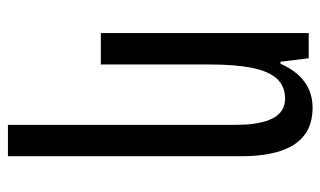

<svg xmlns="http://www.w3.org/2000/svg" viewBox="-186 -402 827 496"><g transform="rotate(90 228.0 -153.5)"><path d="M302 240V-348Q302 -411 285.5 -443.5Q269 -476 234 -476Q203 -476 183.5 -455.5Q164 -435 155 -391.5Q146 -348 146 -279V0H65V-537H130L139 -464H144Q156 -491 172.5 -509.5Q189 -528 210.5 -537.5Q232 -547 257 -547Q301 -547 328.5 -526Q356 -505 369.5 -464Q383 -423 383 -364V240Z"/></g></svg>

Font: Noto Sans ExtraCondensed
Style: Regular
Weight: 400
Width: 2
Designer: Monotype Design Team
Foundry: Monotype Imaging Inc.
Version: Version 2.013